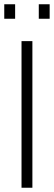

<svg xmlns="http://www.w3.org/2000/svg" viewBox="-34 -881 253 901"><path d="M67 0V-688H118V0ZM-14 -793V-861H37V-793ZM148 -793V-861H199V-793Z"/></svg>

Font: Saira ExtraCondensed Light
Style: Regular
Weight: 300
Width: 2
Designer: Hector Gatti with collaboration of the Omnibus-Type team
Foundry: Omnibus-Type
Version: Version 1.101